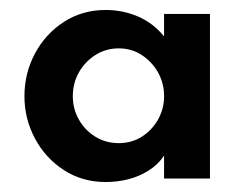

<svg xmlns="http://www.w3.org/2000/svg" viewBox="-20 -710 489 385"><path d="M192 -345Q145 -345 108 -369Q71 -393 50 -432.5Q29 -472 29 -517Q29 -563 50 -602.5Q71 -642 108 -666Q145 -690 192 -690Q226 -690 256.5 -677Q287 -664 309 -637V-682H401V-352H309V-398Q297 -380 278 -368Q259 -356 237 -350.5Q215 -345 192 -345ZM218 -423Q244 -423 264.5 -436Q285 -449 297 -470.5Q309 -492 309 -517Q309 -543 297 -564.5Q285 -586 264.5 -599.5Q244 -613 218 -613Q192 -613 171 -599.5Q150 -586 138 -564.5Q126 -543 126 -517Q126 -492 138 -470.5Q150 -449 171 -436Q192 -423 218 -423Z"/></svg>

Font: Teachers SemiBold
Style: Regular
Weight: 600
Version: Version 1.001